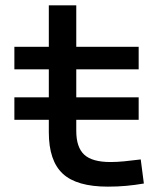

<svg xmlns="http://www.w3.org/2000/svg" viewBox="-20 -694 626 724"><path d="M34.2 -242.2V-327.1H502.9V-242.2ZM386.7 9.8Q269 9.8 216.6 -39.1Q164.1 -87.9 164.1 -195.3V-283.2H267.6V-200.2Q267.6 -138.7 297.6 -110.8Q327.6 -83 396.5 -83Q420.9 -83 448.2 -85.7Q475.6 -88.4 510.7 -92.8L522.5 -2Q488.3 3.9 455.8 6.8Q423.3 9.8 386.7 9.8ZM164.1 -244.1V-673.8H267.6V-244.1ZM34.2 -432.6V-517.6H502.9V-432.6Z"/></svg>

Font: Cascadia Code PL
Style: Regular
Weight: 400
Monospace: yes
Designer: Aaron Bell
Foundry: Saja Typeworks
Version: Version 2102.003